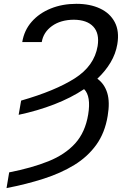

<svg xmlns="http://www.w3.org/2000/svg" viewBox="-20 -757 640 990"><path d="M76.2 -165 88.9 -238.3Q264.2 -288.6 365.2 -352.8Q466.3 -417 483.4 -519.5Q493.7 -584.5 461.2 -619.6Q428.7 -654.8 360.4 -655.3Q292.5 -654.8 248 -622.8Q203.6 -590.8 195.3 -540H94.7Q104.5 -600.6 143.3 -644.8Q182.1 -689 241.7 -713.1Q301.3 -737.3 374 -737.3Q444.3 -737.3 495.8 -713.1Q547.4 -689 571.8 -642.6Q596.2 -596.2 585 -529.3Q576.7 -479.5 550 -434.8Q523.4 -390.1 481.9 -351.1Q518.6 -324.7 533 -277.8Q547.4 -231 535.2 -159.2Q521 -72.3 476.6 -10.5Q432.1 51.3 363.3 93.5Q294.4 135.7 205.6 164.3Q116.7 192.9 13.7 212.9L27.3 131.8Q144 108.9 229.7 74.5Q315.4 40 367.4 -17.3Q419.4 -74.7 434.6 -166Q450.2 -260.7 413.6 -297.4Q346.2 -252.4 259.8 -219Q173.3 -185.5 76.2 -165Z"/></svg>

Font: Inter Display
Style: Italic
Weight: 400
Italic angle: -9.39999°
Designer: Rasmus Andersson
Foundry: rsms
Version: Version 4.000;git-a52131595